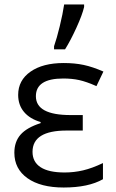

<svg xmlns="http://www.w3.org/2000/svg" viewBox="-20 -826 515 856"><path d="M270 -606Q294 -644 320.5 -702Q347 -760 355 -795V-806H266Q260 -765 246.5 -709.5Q233 -654 221 -620V-606ZM140 -397Q140 -476 262 -476Q301 -476 333 -469Q365 -462 410 -442L441 -507Q393 -528 353 -536.5Q313 -545 264 -545Q171 -545 116 -506.5Q61 -468 61 -403Q61 -358 87 -327Q113 -296 161 -282V-277Q99 -257 71.5 -225.5Q44 -194 44 -145Q44 -73 102.5 -31.5Q161 10 264 10Q374 10 439 -27V-99Q391 -76 350.5 -66.5Q310 -57 268 -57Q197 -57 161 -80.5Q125 -104 125 -149Q125 -244 277 -244H349V-313H295Q140 -313 140 -397Z"/></svg>

Font: OpenSansMMV
Style: Regular
Weight: 400
Designer: Steve Matteson
Foundry: Ascender Corporation
Version: Version 4.000